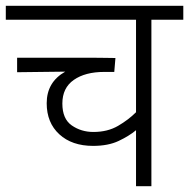

<svg xmlns="http://www.w3.org/2000/svg" viewBox="-20 -642 652 662"><path d="M612 -574H502V0H449V-193Q425 -173 389 -156Q353 -139 301 -139Q228 -139 184.5 -179Q141 -219 141 -286Q141 -359 205 -395L39 -393V-443H296Q321 -443 344 -442.5Q367 -442 378 -442L374 -394H339Q274 -394 234.5 -366.5Q195 -339 195 -285Q195 -232 227.5 -209.5Q260 -187 302 -187Q351 -187 387 -208Q423 -229 449 -255V-574H0V-622H612Z"/></svg>

Font: Noto Sans Light
Style: Italic
Weight: 300
Italic angle: -12°
Designer: Monotype Design Team
Foundry: Monotype Imaging Inc.
Version: Version 2.013; ttfautohint (v1.8.4.7-5d5b)